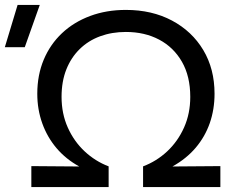

<svg xmlns="http://www.w3.org/2000/svg" viewBox="-90 -755 947 775"><path d="M36.5 0V-84.5L230 -83Q176 -112.5 138.2 -157Q100.5 -201.5 80.5 -257.5Q60.5 -313.5 60.5 -376.5Q60.5 -452 86.5 -514Q112.5 -576 160.2 -621Q208 -666 273.8 -690.5Q339.5 -715 418 -715Q523.5 -715 604.2 -672Q685 -629 730.5 -553Q776 -477 776 -376.5Q776 -313.5 756.8 -258.2Q737.5 -203 700 -158.8Q662.5 -114.5 606 -83L799.5 -84.5V0H487.5V-83.5Q542 -104 585 -144.2Q628 -184.5 653 -240.5Q678 -296.5 678 -364Q678 -447 644.5 -505.5Q611 -564 552.5 -595Q494 -626 418 -626Q361.5 -626 314 -608.5Q266.5 -591 231.8 -557Q197 -523 177.8 -474.8Q158.5 -426.5 158.5 -364Q158.5 -296.5 183.5 -240.5Q208.5 -184.5 251.5 -144.2Q294.5 -104 348.5 -83.5V0ZM-70.5 -564.5 -19 -735H70.5L10 -564.5Z"/></svg>

Font: Geologica Roman Light
Style: Regular
Weight: 300
Designer: Sindre Bremnes, Frode Helland
Foundry: Monokrom Skriftforlag AS
Version: Version 1.010;gftools[0.9.28]